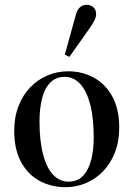

<svg xmlns="http://www.w3.org/2000/svg" viewBox="-20 -764 553 797"><path d="M252 13Q193 13 144.5 -13Q96 -39 67.5 -91.5Q39 -144 39 -221Q39 -278 57 -324Q75 -370 106 -402Q137 -434 177.5 -451Q218 -468 263 -468Q322 -468 370 -441.5Q418 -415 446.5 -363Q475 -311 475 -235Q475 -177 457 -131Q439 -85 408 -53Q377 -21 337 -4Q297 13 252 13ZM264 -10Q302 -10 325 -34.5Q348 -59 358.5 -100.5Q369 -142 369 -193Q369 -276 354 -332Q339 -388 312 -416.5Q285 -445 249 -445Q211 -445 187.5 -420Q164 -395 154 -353Q144 -311 144 -260Q144 -179 159 -122.5Q174 -66 201 -38Q228 -10 264 -10ZM249 -537 293 -696Q299 -722 311 -733Q323 -744 339 -744Q357 -744 368 -733.5Q379 -723 379 -706Q379 -694 372.5 -680.5Q366 -667 353 -648L268 -528Z"/></svg>

Font: Source Serif 4 60pt SemiBold
Style: Regular
Weight: 600
Version: Version 4.004;hotconv 1.0.116;makeotfexe 2.5.65601